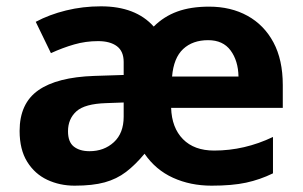

<svg xmlns="http://www.w3.org/2000/svg" viewBox="-20 -577 957 607"><path d="M641 -556Q710 -556 762.5 -527Q815 -498 844.5 -443Q874 -388 874 -308V-236H521Q523 -173 558.5 -137Q594 -101 657 -101Q753 -101 843 -144V-29Q802 -9 758 0.5Q714 10 649 10Q582 10 527 -15Q472 -40 437 -91Q408 -56 378.5 -33.5Q349 -11 311 -0.5Q273 10 216 10Q169 10 129.5 -8.5Q90 -27 66 -65.5Q42 -104 42 -163Q42 -250 101 -291.5Q160 -333 278 -337L371 -340V-381Q371 -415 349.5 -431Q328 -447 290 -447Q251 -447 214.5 -436.5Q178 -426 141 -409L93 -508Q136 -531 189 -544Q242 -557 299 -557Q409 -557 466 -493Q498 -525 540.5 -540.5Q583 -556 641 -556ZM638 -450Q589 -450 559 -422Q529 -394 524 -335H734Q733 -385 709 -417.5Q685 -450 638 -450ZM316 -251Q248 -249 221.5 -225Q195 -201 195 -162Q195 -128 213.5 -113.5Q232 -99 263 -99Q309 -99 340 -127.5Q371 -156 371 -208V-253Z"/></svg>

Font: RS Noto Sans
Style: Bold
Weight: 700
Designer: Monotype Design Team
Foundry: Monotype Imaging Inc.
Version: Version 3.10